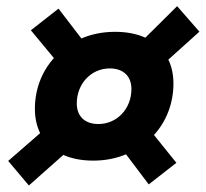

<svg xmlns="http://www.w3.org/2000/svg" viewBox="-20 -646 650 607"><path d="M274.9 -138.2C312 -138.2 347.2 -145 378.4 -158.2L450.2 -63L537.6 -131.3L466.8 -219.2C505.4 -261.7 528.3 -318.4 528.3 -381.8C528.3 -410.2 522.9 -435.5 512.2 -457.5L610.4 -545.9L540 -626.5L439.5 -526.9C412.6 -539.1 380.4 -545.4 343.8 -545.4C305.2 -545.4 269 -538.1 237.3 -524.4L165 -618.7L77.6 -550.3L150.4 -462.4C112.3 -419.9 90.3 -364.3 90.3 -301.8C90.3 -272.9 96.2 -247.1 106.9 -225.1L5.9 -137.2L71.3 -59.6L180.2 -156.2C206.5 -144.5 238.3 -138.2 274.9 -138.2ZM291 -253.9C248 -253.9 222.7 -278.8 222.7 -318.8C222.7 -381.3 268.1 -429.7 327.1 -429.7C370.1 -429.7 395.5 -404.8 395.5 -364.7C395.5 -302.2 350.1 -253.9 291 -253.9Z"/></svg>

Font: Cascadia Code
Style: Bold Italic
Weight: 700
Italic angle: -10°
Monospace: yes
Designer: Aaron Bell
Foundry: Saja Typeworks
Version: Version 2404.023